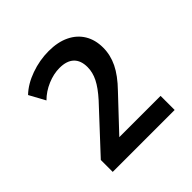

<svg xmlns="http://www.w3.org/2000/svg" viewBox="-124 -809 627 627"><g transform="rotate(-45 190.0 -495.5)"><path d="M53 -282V-337L186 -480Q213 -510 225 -534Q237 -558 237 -582Q237 -613 220 -629Q203 -645 170 -645Q143 -645 114.5 -633Q86 -621 65 -600L35 -655Q61 -680 101.5 -694.5Q142 -709 184 -709Q226 -709 256 -694.5Q286 -680 302 -653.5Q318 -627 318 -591Q318 -557 302.5 -525Q287 -493 252 -457L139 -337V-347H339V-282Z"/></g></svg>

Font: Nunito Sans 12pt ExtraLight 12pt Medium
Style: Regular
Weight: 500
Version: Version 3.101;gftools[0.9.27]